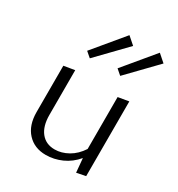

<svg xmlns="http://www.w3.org/2000/svg" viewBox="-167 -804 854 919"><g transform="rotate(30 260.0 -344.0)"><path d="M172 -502 143 -527 281 -693 322 -657ZM311 -527 449 -693 490 -657 340 -502ZM380 -408 439 -418V-5L389 5L382 -72Q350 -34 307.5 -15Q265 4 220 4Q157 4 118.5 -37.5Q80 -79 80 -152V-408L140 -418V-171Q140 -109 167.5 -74.5Q195 -40 244 -40Q281 -40 317.5 -60.5Q354 -81 380 -121Z"/></g></svg>

Font: Ysabeau Infant Semilight
Style: Regular
Weight: 300
Designer: Christian Thalmann (Catharsis Fonts)
Version: Version 0.003